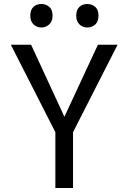

<svg xmlns="http://www.w3.org/2000/svg" viewBox="-20 -937 640 957"><path d="M256 -278 34 -714H135L301 -355L468 -714H566L344 -278V0H256ZM131 -859Q131 -888 146.5 -902.5Q162 -917 186 -917Q210 -917 226 -902.5Q242 -888 242 -859Q242 -831 225.5 -815.5Q209 -800 186 -800Q163 -800 147 -815.5Q131 -831 131 -859ZM360 -859Q360 -888 375.5 -902.5Q391 -917 415 -917Q439 -917 455 -902.5Q471 -888 471 -859Q471 -830 455 -815Q439 -800 415 -800Q392 -800 376 -815.5Q360 -831 360 -859Z"/></svg>

Font: Noto Sans Mono UI
Style: Regular
Weight: 400
Monospace: yes
Designer: Monotype Design team
Foundry: Monotype Imaging Inc.
Version: Version 1.000